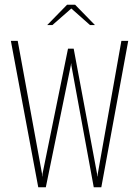

<svg xmlns="http://www.w3.org/2000/svg" viewBox="-20 -793 589 813"><path d="M142 0 26 -620H55L158 -57L159 -46H160V-57L268 -587H292L391 -57L392 -46H393L394 -57L494 -620H523L409 0H377L282 -517V-524H281L280 -517L174 0ZM180 -687 264 -773H298L382 -687H361L282 -757L202 -687Z"/></svg>

Font: Smooch Sans ExtraLight
Style: Regular
Weight: 200
Designer: Robert E. Leuschke
Foundry: Robert E. Leuschke
Version: Version 1.010; ttfautohint (v1.8.3)